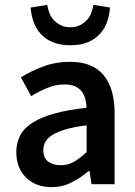

<svg xmlns="http://www.w3.org/2000/svg" viewBox="-20 -757 556 789"><path d="M192 12Q127 12 87 -27.5Q47 -67 47 -132Q47 -171 63.5 -201.5Q80 -232 115.5 -254Q151 -276 205.5 -291Q260 -306 336 -314Q335 -333 330.5 -350.5Q326 -368 315.5 -381.5Q305 -395 288 -402.5Q271 -410 246 -410Q210 -410 175.5 -396Q141 -382 108 -362L66 -439Q107 -465 158 -484Q209 -503 268 -503Q360 -503 405.5 -448.5Q451 -394 451 -291V0H356L348 -54H344Q311 -26 273.5 -7Q236 12 192 12ZM229 -78Q259 -78 283.5 -92Q308 -106 336 -132V-242Q286 -236 252 -226Q218 -216 197 -203.5Q176 -191 167 -175Q158 -159 158 -141Q158 -108 178 -93Q198 -78 229 -78ZM269 -571Q227 -571 197 -583.5Q167 -596 147.5 -617.5Q128 -639 118 -667Q108 -695 106 -726L174 -737Q177 -719 183.5 -702.5Q190 -686 202 -673.5Q214 -661 230.5 -653Q247 -645 269 -645Q291 -645 307.5 -653Q324 -661 336 -673.5Q348 -686 354.5 -702.5Q361 -719 364 -737L432 -726Q430 -695 420 -667Q410 -639 390.5 -617.5Q371 -596 341 -583.5Q311 -571 269 -571Z"/></svg>

Font: Giro Sans Semibold
Style: Regular
Weight: 600
Designer: Paul D. Hunt
Foundry: Adobe Systems Incorporated
Version: Version 1.000;PS 1.0;hotconv 1.0.88;makeotf.lib2.5.647800